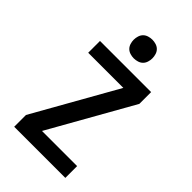

<svg xmlns="http://www.w3.org/2000/svg" viewBox="-282 -1064 1163 1163"><g transform="rotate(45 300.0 -482.5)"><path d="M81 0V-101L382 -634H81V-735H519V-634L218 -101H519V0ZM300 -805Q284 -805 268 -810Q252 -815 241 -826Q230 -837 225 -853Q220 -869 220 -885Q220 -901 225 -917Q230 -933 241 -944Q252 -955 268 -960Q284 -965 300 -965Q316 -965 332 -960Q348 -955 359 -944Q370 -933 375 -917Q380 -901 380 -885Q380 -869 375 -853Q370 -837 359 -826Q348 -815 332 -810Q316 -805 300 -805Z"/></g></svg>

Font: R Plex Mono
Style: Bold
Weight: 700
Monospace: yes
Designer: Belleve Invis
Foundry: Belleve Invis
Version: Version 31.8.0